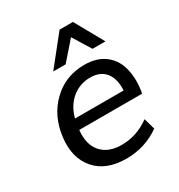

<svg xmlns="http://www.w3.org/2000/svg" viewBox="-175 -853 919 983"><g transform="rotate(-30 284.5 -361.0)"><path d="M449.2 -299.3Q452.6 -368.2 422.1 -405.3Q391.6 -442.4 333 -442.4Q272 -442.4 225.1 -404.3Q179.2 -365.7 161.6 -299.3ZM288.6 10.7Q168.9 10.7 107.4 -60.1Q45.4 -131.8 60.1 -249Q74.7 -365.7 150.9 -439Q227.5 -513.7 339.4 -513.7Q410.2 -513.7 455.8 -481Q501.5 -448.2 518.6 -392.1Q536.1 -335 526.9 -261.7Q526.4 -252.4 522.5 -237.8H151.4Q142.6 -153.8 184.1 -107.9Q225.1 -62.5 302.2 -62.5Q392.1 -62.5 468.3 -118.2L487.3 -51.8Q398.4 10.7 288.6 10.7ZM185.5 -563.5 320.8 -732.9H399.9L494.1 -563.5H418L352.1 -669.9L258.8 -563.5Z"/></g></svg>

Font: Ride
Style: Italic
Weight: 400
Version: Version 3.000